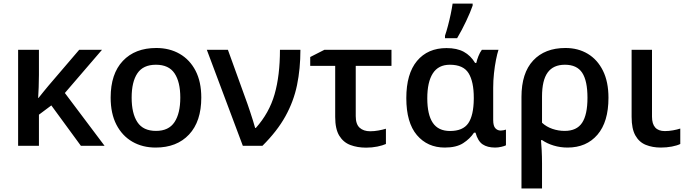

<svg xmlns="http://www.w3.org/2000/svg" viewBox="-20 -821 3870 1081"><path d="M554.2 -540.5 345.2 -297.4 568.8 0H435.5L269 -227.5L199.2 -175.3V0H82V-540.5H199.2V-399.4Q198.7 -364.3 197.8 -330.1Q196.8 -295.9 194.8 -269.5H196.8Q210.4 -286.6 224.1 -303.5Q237.8 -320.3 252 -337.4L425.8 -540.5Z M1113.3 -271.5Q1113.3 -137.2 1044.4 -63.7Q975.6 9.8 856.4 9.8Q782.2 9.8 725.1 -23.2Q668 -56.2 635.5 -118.9Q603 -181.6 603 -271.5Q603 -405.3 671.6 -478Q740.2 -550.8 859.9 -550.8Q934.6 -550.8 991.7 -517.8Q1048.8 -484.9 1081.1 -422.6Q1113.3 -360.4 1113.3 -271.5ZM721.2 -271.5Q721.2 -182.1 753.7 -133.1Q786.1 -84 858.4 -84Q929.7 -84 962.4 -133.3Q995.1 -182.6 995.1 -271.5Q995.1 -359.9 962.6 -408.2Q930.2 -456.5 857.9 -456.5Q786.1 -456.5 753.7 -408.4Q721.2 -360.4 721.2 -271.5Z M1144.5 -540.5H1263.2L1373.5 -235.4Q1379.9 -216.8 1388.4 -191.4Q1397 -166 1404.5 -141.4Q1412.1 -116.7 1416.5 -100.6H1420.4Q1495.6 -184.6 1525.9 -290Q1556.2 -395.5 1556.2 -540.5H1671.4Q1671.4 -433.6 1652.3 -341.8Q1633.3 -250 1586.9 -166.3Q1540.5 -82.5 1457.5 0H1347.2Z M2184.1 -540.5V-450.2H1982.9V-167Q1982.9 -121.6 2004.9 -101.8Q2026.9 -82 2064 -82Q2086.9 -82 2110.1 -86.2Q2133.3 -90.3 2152.8 -96.2V-10.3Q2134.3 -2 2104.5 4.2Q2074.7 10.3 2041 10.3Q1992.2 10.3 1952.6 -4.6Q1913.1 -19.5 1890.1 -57.1Q1867.2 -94.7 1867.2 -162.6V-450.2H1726.6V-500L1806.2 -540.5Z M2484.4 9.8Q2386.7 9.8 2327.1 -60.5Q2267.6 -130.9 2267.6 -268.6Q2267.6 -405.8 2327.9 -478Q2388.2 -550.3 2494.1 -550.3Q2552.7 -550.3 2591.3 -529.3Q2629.9 -508.3 2654.8 -466.8H2661.6Q2665.5 -484.4 2673.6 -504.9Q2681.6 -525.4 2692.9 -540.5H2786.6Q2779.3 -518.6 2772.5 -483.9Q2765.6 -449.2 2761.2 -408.2Q2756.8 -367.2 2756.8 -327.1V-145.5Q2756.8 -111.8 2769 -98.9Q2781.2 -85.9 2798.8 -85.9Q2805.7 -85.9 2814.9 -87.6Q2824.2 -89.4 2828.6 -91.3V-2.9Q2820.8 1.5 2802.5 5.6Q2784.2 9.8 2768.1 9.8Q2724.1 9.8 2697.3 -8.3Q2670.4 -26.4 2657.2 -74.2H2648.9Q2626 -39.6 2587.6 -14.9Q2549.3 9.8 2484.4 9.8ZM2513.7 -83.5Q2586.4 -83.5 2616.5 -127.2Q2646.5 -170.9 2647.5 -263.7V-270.5Q2647.5 -361.3 2618.2 -408.9Q2588.9 -456.5 2512.7 -456.5Q2448.2 -456.5 2417 -408Q2385.7 -359.4 2385.7 -267.6Q2385.7 -175.8 2416.7 -129.6Q2447.8 -83.5 2513.7 -83.5ZM2485.4 -606V-620.1Q2493.7 -644 2502.2 -676.3Q2510.7 -708.5 2517.6 -741.2Q2524.4 -773.9 2528.3 -800.8H2641.1V-789.6Q2628.4 -752.4 2604.2 -701.4Q2580.1 -650.4 2553.7 -606Z M3405.8 -270.5Q3405.8 -134.8 3343.8 -62.5Q3281.7 9.8 3175.3 9.8Q3134.8 9.8 3097.4 -1.5Q3060.1 -12.7 3032.2 -32.2H3025.9Q3027.8 -11.2 3029.8 24.9Q3031.7 61 3031.7 98.6V240.2H2916V-274.9Q2916 -409.7 2981.7 -480.2Q3047.4 -550.8 3163.6 -550.8Q3234.9 -550.8 3289.3 -518.1Q3343.8 -485.4 3374.8 -422.9Q3405.8 -360.4 3405.8 -270.5ZM3160.6 -456.5Q3095.2 -456.5 3063.5 -412.8Q3031.7 -369.1 3031.7 -277.3V-129.9Q3056.6 -106.9 3090.1 -95.5Q3123.5 -84 3159.2 -84Q3227.1 -84 3257.3 -129.6Q3287.6 -175.3 3287.6 -270.5Q3287.6 -366.2 3257.8 -411.4Q3228 -456.5 3160.6 -456.5Z M3650.9 -540.5V-164.1Q3650.9 -83 3723.1 -83Q3746.1 -83 3769 -87.2Q3792 -91.3 3810.1 -97.2V-10.3Q3792 -1.5 3762.5 4.2Q3732.9 9.8 3700.7 9.8Q3653.3 9.8 3616 -5.4Q3578.6 -20.5 3557.4 -58.1Q3536.1 -95.7 3536.1 -163.1V-540.5Z"/></svg>

Font: Open Sans SemiBold
Style: Regular
Weight: 600
Designer: Monotype Design Team
Foundry: Monotype Imaging Inc.
Version: Version 3.003; ttfautohint (v1.8.4)